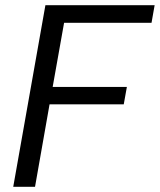

<svg xmlns="http://www.w3.org/2000/svg" viewBox="-20 -720 616 740"><path d="M31 0 155 -700H576L564 -632H227L183 -385H469L457 -318H171L115 0Z"/></svg>

Font: DM Sans 12pt
Style: Italic
Weight: 400
Italic angle: -10°
Version: Version 4.004;gftools[0.9.30]